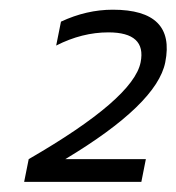

<svg xmlns="http://www.w3.org/2000/svg" viewBox="-20 -718 360 392"><path d="M29.3 -346.7 38.6 -393.1Q252.4 -516.6 267.1 -590.8Q279.3 -651.9 201.2 -651.9Q147.5 -651.9 94.7 -625L104.5 -673.8Q156.7 -698.2 210.4 -698.2Q338.9 -698.2 317.4 -590.8Q300.3 -505.4 113.3 -393.1H277.8L268.6 -346.7Z"/></svg>

Font: Sansation Light
Style: Light Italic
Weight: 300
Designer: Bernd Montag
Version: Version 1.301